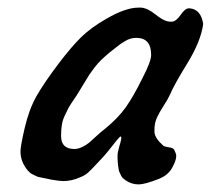

<svg xmlns="http://www.w3.org/2000/svg" viewBox="-20 -485 558 508"><path d="M141.6 -125Q141.6 -90.8 176.8 -90.8Q186.5 -90.8 197.8 -96.2Q209 -101.6 216.3 -107.9Q223.6 -114.3 236.3 -126Q249 -137.7 255.9 -142.6Q292 -171.9 312.5 -200.7Q333 -229.5 357.4 -279.3Q379.9 -322.3 379.9 -339.8Q379.9 -384.8 340.8 -384.8Q333 -384.8 325.7 -382.8Q318.4 -380.9 310.5 -376Q302.7 -371.1 298.3 -368.2Q293.9 -365.2 283.7 -356.9Q273.4 -348.6 269.5 -345.7Q257.8 -335.9 248.5 -327.1Q239.3 -318.4 230 -306.2Q220.7 -293.9 216.8 -288.1Q212.9 -282.2 202.1 -264.2Q191.4 -246.1 187.5 -240.2Q183.6 -233.4 173.8 -219.2Q164.1 -205.1 160.6 -198.2Q157.2 -191.4 151.4 -179.2Q145.5 -167 143.6 -154.3Q141.6 -141.6 141.6 -125ZM191.4 -15.6Q168.9 -5.9 147.5 -5.9Q138.7 -5.9 115.2 -9.8Q112.3 -10.7 104.5 -12.2Q96.7 -13.7 94.2 -14.2Q91.8 -14.6 85 -16.1Q78.1 -17.6 75.7 -19Q73.2 -20.5 67.9 -22.9Q62.5 -25.4 59.6 -27.8Q56.6 -30.3 53.2 -34.2Q49.8 -38.1 46.9 -43Q34.2 -61.5 34.2 -85Q34.2 -97.7 44.9 -144.5Q56.6 -195.3 76.2 -230Q95.7 -264.6 134.8 -316.4Q168.9 -361.3 194.8 -386.7Q220.7 -412.1 261.7 -435.5Q312.5 -464.8 345.7 -464.8H353.5Q370.1 -463.9 392.6 -445.8Q415 -427.7 430.7 -427.7H435.5Q446.3 -428.7 458 -445.8Q469.7 -462.9 479.5 -462.9H482.4Q511.7 -460 517.6 -421.9Q511.7 -376 475.6 -317.4Q439.5 -258.8 429.7 -234.4Q423.8 -221.7 412.6 -204.6Q401.4 -187.5 395 -173.3Q388.7 -159.2 388.7 -142.6V-134.8Q390.6 -118.2 412.1 -99.6Q416 -96.7 427.2 -95.2Q438.5 -93.8 441.4 -87.9Q446.3 -78.1 446.3 -72.3Q446.3 -60.5 435.5 -41Q424.8 -21.5 400.4 -11.7Q363.3 2.9 346.7 2.9Q328.1 2.9 312.5 -7.8Q308.6 -10.7 305.2 -13.7Q301.8 -16.6 299.8 -21.5Q297.9 -26.4 296.4 -28.8Q294.9 -31.2 293.9 -37.6Q293 -43.9 292.5 -46.4Q292 -48.8 291.5 -56.6Q291 -64.5 291 -66.4V-72.3Q291 -82 295.4 -96.7Q299.8 -111.3 300.8 -117.2V-121.1Q300.8 -124 299.8 -124Q296.9 -124 288.1 -112.8Q279.3 -101.6 267.1 -86.4Q254.9 -71.3 248 -64.5Q241.2 -57.6 231 -46.4Q220.7 -35.2 212.4 -27.8Q204.1 -20.5 191.4 -15.6Z"/></svg>

Font: Essays1743
Style: Italic
Weight: 500
Italic angle: -10°
Designer: Based on the typeface in a 1743 English translation of the essays of Montaigne.  PostScript/TrueType font designed by Jo
Version: Version 002.100